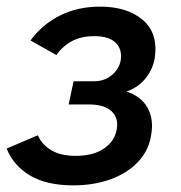

<svg xmlns="http://www.w3.org/2000/svg" viewBox="-24 -551 547 579"><path d="M197 8Q117 8 67 -21.5Q17 -51 -4 -103L90 -143Q103 -114 131.5 -97.5Q160 -81 204 -81Q257 -81 289.5 -103Q322 -125 328 -161Q334 -194 313.5 -214.5Q293 -235 248 -236H183L198 -306H261Q290 -306 312.5 -324Q335 -342 340 -369Q345 -402 325 -422Q305 -442 260 -442Q222 -442 194 -427.5Q166 -413 146 -385L68 -429Q103 -477 156.5 -504Q210 -531 278 -531Q359 -531 406 -491.5Q453 -452 443 -378Q438 -344 416 -316Q394 -288 358 -275Q402 -260 421 -226Q440 -192 432 -145Q425 -97 392 -62.5Q359 -28 308.5 -10Q258 8 197 8Z"/></svg>

Font: Raleway SemiBold
Style: Italic
Weight: 600
Italic angle: -12°
Designer: Matt McInerney, Pablo Impallari, Rodrigo Fuenzalida
Foundry: Matt McInerney, Pablo Impallari, Rodrigo Fuenzalida
Version: Version 4.026